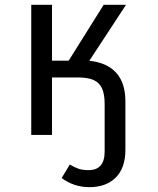

<svg xmlns="http://www.w3.org/2000/svg" viewBox="-20 -560 655 797"><path d="M350.8 -307.7Q423.1 -300.5 461.8 -258.5Q500.5 -216.4 500.5 -139.5V62.1Q500.5 137.4 460.3 177.2Q420 216.9 351.3 216.9Q286.7 216.9 235.9 179L269.7 123.1Q290.8 135.4 307.2 140.8Q323.6 146.2 347.7 146.2Q414.4 146.2 414.4 69.2V-128.2Q414.4 -169.7 403.3 -193.6Q392.3 -217.4 368.2 -227.9Q344.1 -238.5 303.1 -238.5H195.9V0H109.7V-540H195.9V-308.2H265.1L410.3 -540H503.1Z"/></svg>

Font: Fira Code
Style: Regular
Weight: 400
Designer: Carrois Corporate, Edenspiekermann AG, Nikita Prokopov
Foundry: Carrois Corporate, Edenspiekermann AG, Nikita Prokopov
Version: Version 5.002